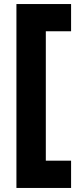

<svg xmlns="http://www.w3.org/2000/svg" viewBox="-20 -750 392 950"><path d="M61.3 180V-730H331.7V-595.3H206.7V45H331.7V180Z"/></svg>

Font: MuseoModerno Thin
Style: Regular
Weight: 100
Designer: Pablo Cosgaya, Héctor Gatti, Marcela Romero, and the Authors of The MuseoModerno Project.
Foundry: Omnibus-Type Team
Version: Version 1.003